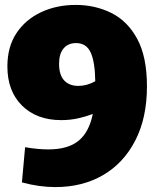

<svg xmlns="http://www.w3.org/2000/svg" viewBox="-20 -745 636 780"><path d="M577 -394Q577 -266 529.5 -174Q482 -82 398.5 -33.5Q315 15 205 15Q139 15 69 -4L82 -147Q134 -138 176 -138Q256 -138 299 -173Q342 -208 357 -282Q328 -271 296 -264Q264 -257 229 -257Q129 -257 69.5 -316Q10 -375 10 -475Q10 -555 47 -610.5Q84 -666 147 -695.5Q210 -725 288 -725Q366 -725 432 -692.5Q498 -660 537.5 -587Q577 -514 577 -394ZM220 -486Q220 -440 241 -418Q262 -396 298 -396Q333 -396 367 -415Q366 -493 348.5 -531.5Q331 -570 289 -570Q257 -570 238.5 -548.5Q220 -527 220 -486Z"/></svg>

Font: Bitter Black
Style: Regular
Weight: 900
Designer: Sol Matas, and Bitter project Authors
Foundry: Sol Matas
Version: Version 2.001